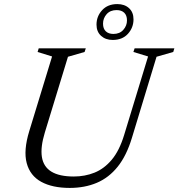

<svg xmlns="http://www.w3.org/2000/svg" viewBox="-20 -912 876 942"><path d="M200 -262Q178 -190 185.5 -142Q193 -94 232 -70Q271 -46 342 -46Q396.5 -46 443.8 -65Q491 -84 528.2 -128.2Q565.5 -172.5 589 -249.5L706.5 -635L634.5 -657L640.5 -675H835.5L830 -657L748 -633.5L627.5 -236.5Q601 -148.5 557.5 -94.2Q514 -40 454.8 -15Q395.5 10 322 10Q237 10 182.2 -20Q127.5 -50 111 -111.8Q94.5 -173.5 123.5 -268.5L235.5 -635L164.5 -657L170 -675H401L395 -657L313.5 -633.5ZM555.5 -892Q591 -892 613 -872Q635 -852 635 -817Q635 -776.5 607.8 -746.2Q580.5 -716 533 -716Q498 -716 475.8 -736.2Q453.5 -756.5 453.5 -791Q453.5 -832 481 -862Q508.5 -892 555.5 -892ZM536.5 -745.5Q567.5 -745.5 585.2 -765.8Q603 -786 603 -812Q603 -836.5 589.5 -849.5Q576 -862.5 552 -862.5Q521 -862.5 503.2 -842.5Q485.5 -822.5 485.5 -796Q485.5 -771.5 499 -758.5Q512.5 -745.5 536.5 -745.5Z"/></svg>

Font: Newsreader 24pt
Style: Italic
Weight: 400
Italic angle: -17°
Designer: Hugues Gentile
Foundry: Production Type
Version: Version 1.003